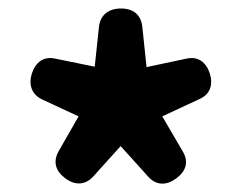

<svg xmlns="http://www.w3.org/2000/svg" viewBox="-20 -835 569 452"><path d="M311 -439 329 -419C348 -398 372 -398 395 -415C418 -432 425 -454 410 -479L362 -561L450 -602C475 -613 482 -636 474 -662C465 -689 446 -703 419 -697L325 -677L315 -772C312 -800 294 -815 265 -815C236 -815 216 -800 213 -772L203 -678L110 -697C83 -703 64 -689 55 -662C47 -636 54 -613 79 -601L165 -561L118 -479C104 -454 111 -432 134 -415C157 -398 181 -399 200 -420L217 -439L264 -491Z"/></svg>

Font: GenSenRounded2 TW H
Style: Regular
Weight: 900
Version: Version 2.100;PS 2.1;hotconv 16.6.51;makeotf.lib2.5.65220 DE